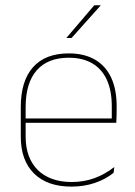

<svg xmlns="http://www.w3.org/2000/svg" viewBox="-20 -700 515 730"><path d="M251.5 9.5Q160 9.5 109.5 -40.2Q59 -90 59 -180.5V-292.5Q59 -392.5 105.8 -444.8Q152.5 -497 241.5 -497Q300 -497 340.8 -473.5Q381.5 -450 402.5 -405.2Q423.5 -360.5 423.5 -296.5V-279.5Q423.5 -268.5 423.2 -257.5Q423 -246.5 422 -233H405Q405 -250.5 405 -266.5Q405 -282.5 405 -296Q405 -355.5 386.2 -396.5Q367.5 -437.5 331 -459Q294.5 -480.5 241.5 -480.5Q161.5 -480.5 119.5 -432.5Q77.5 -384.5 77.5 -292.5V-243.5V-239.5V-181Q77.5 -140 89.2 -108Q101 -76 123.5 -53.8Q146 -31.5 178.5 -19.8Q211 -8 252 -8Q299.5 -8 339.5 -22.8Q379.5 -37.5 414.5 -65L412 -43Q382.5 -19 341.5 -4.8Q300.5 9.5 251.5 9.5ZM67.5 -233V-249.5H415.5V-233ZM338.5 -680H362.5V-679L252 -555.5H232.5V-556Z"/></svg>

Font: Anek Gujarati Medium Thin
Style: Regular
Weight: 250
Version: Version 1.003